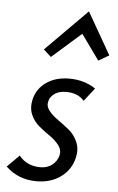

<svg xmlns="http://www.w3.org/2000/svg" viewBox="-52 -737 480 780"><g transform="rotate(5 188.5 -347.0)"><path d="M279 -700 377 -529 334 -504 260 -607 141 -502 110 -530ZM126 6Q52 6 1 -43L50 -92Q82 -52 137 -52Q166 -52 185.5 -67.5Q205 -83 211 -107Q216 -129 201.5 -148Q187 -167 164.5 -182.5Q142 -198 120 -216Q98 -234 86 -261.5Q74 -289 82 -324Q93 -369 131 -395Q169 -421 224 -421Q284 -421 331 -390L289 -336Q264 -366 215 -366Q186 -366 168 -353Q150 -340 146 -321Q141 -301 155.5 -283Q170 -265 193 -249Q216 -233 238.5 -214.5Q261 -196 273.5 -167.5Q286 -139 278 -104Q267 -55 226.5 -24.5Q186 6 126 6Z"/></g></svg>

Font: EauTest Medium
Style: Italic
Weight: 500
Italic angle: -12°
Designer: Christian Thalmann (Catharsis Fonts)
Version: Version 0.001;PS 000.001;hotconv 1.0.88;makeotf.lib2.5.64775